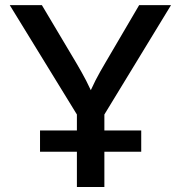

<svg xmlns="http://www.w3.org/2000/svg" viewBox="-20 -748 724 768"><path d="M287.6 0V-290L19 -727.5H147.5L285.2 -496.1Q306.6 -460 324.7 -425.3Q342.8 -390.6 361.3 -345.2H325.7Q343.8 -391.1 361.8 -426Q379.9 -460.9 400.9 -496.1L536.6 -727.5H664.1L397.5 -290V0ZM140.1 -141.1V-226.1H544.9V-141.1Z"/></svg>

Font: Inter 20pt Medium
Style: Regular
Weight: 500
Version: Version 4.001;git-66647c0bb